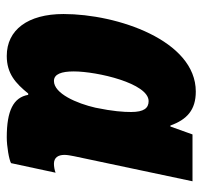

<svg xmlns="http://www.w3.org/2000/svg" viewBox="-36 -568 613 582"><g transform="rotate(90 271.0 -276.5)"><path d="M149 10C203 10 232 -17 263 -55H267C275 -10 315 10 396 10C423 10 464 3 474 -3L503 -138C496 -135 484 -133 476 -133C457 -133 449 -146 449 -165C449 -173 451 -184 453 -194L529 -553H387L363 -486H360C342 -536 313 -563 257 -563C102 -563 22 -325 22 -162C22 -54 70 10 149 10ZM225 -133C204 -133 196 -156 196 -193C196 -264 232 -420 286 -420C307 -420 319 -406 319 -367C319 -344 317 -312 306 -259C293 -202 263 -133 225 -133Z"/></g></svg>

Font: Noto Sans Condensed Black
Style: Italic
Weight: 900
Width: 3
Italic angle: -12°
Designer: Monotype Design Team
Foundry: Monotype Imaging Inc.
Version: Version 2.013